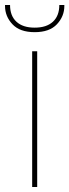

<svg xmlns="http://www.w3.org/2000/svg" viewBox="-43 -744 276 764"><path d="M85 0V-540H105V0ZM213 -720Q213 -679 183.5 -647.5Q154 -616 95 -616Q36 -616 6.5 -647.5Q-23 -679 -23 -720V-724H-3Q-3 -681 22.5 -657.5Q48 -634 95 -634Q142 -634 167.5 -657.5Q193 -681 193 -724H213Z"/></svg>

Font: SVN-Poppins Thin
Style: Regular
Weight: 100
Designer: Ninad Kale (Devanagari), Jonny Pinhorn (Latin)
Foundry: Indian Type Foundry
Version: Version 3.002 2017